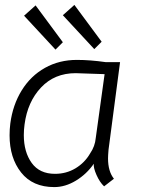

<svg xmlns="http://www.w3.org/2000/svg" viewBox="-20 -752 594 782"><path d="M19 -201Q19 -225 22 -249Q32 -325 68.5 -384Q105 -443 163 -475.5Q221 -508 293 -508Q347 -508 410 -499H469L422 -142Q420 -118 420 -107Q420 -54 444 -24L404 7Q386 -10 373 -39.5Q360 -69 362 -85Q333 -43 289.5 -16.5Q246 10 201 10Q113 10 66 -49.5Q19 -109 19 -201ZM347 -127Q367 -156 370 -190L406 -450L346 -452L288 -454Q202 -454 147 -395.5Q92 -337 80 -245Q77 -223 77 -202Q77 -133 109 -88.5Q141 -44 204 -44Q250 -44 287.5 -66.5Q325 -89 347 -127ZM78 -688 125 -730 236 -580 206 -550ZM236 -690 283 -732 394 -582 364 -552Z"/></svg>

Font: Bellota Text
Style: Italic
Weight: 400
Italic angle: -7.5°
Designer: Kemie Guaida
Foundry: Kemie Guaida
Version: Version 4.001